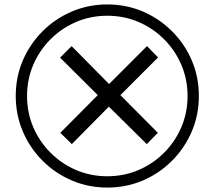

<svg xmlns="http://www.w3.org/2000/svg" viewBox="-20 -782 968 866"><path d="M304 -132 252 -183 421 -353 251 -522 303 -574 472 -403 643 -574 693 -523 523 -353 692 -183 642 -132 471 -301ZM464 64Q379 64 304 32Q229 0 172 -57Q115 -114 83 -189Q51 -264 51 -349Q51 -435 83 -509.5Q115 -584 172 -641Q229 -698 304 -730Q379 -762 464 -762Q550 -762 624.5 -730Q699 -698 756 -641Q813 -584 845 -509.5Q877 -435 877 -349Q877 -264 845 -189Q813 -114 756 -57Q699 0 624.5 32Q550 64 464 64ZM464 13Q539 13 604.5 -15Q670 -43 720 -93Q770 -143 798 -208.5Q826 -274 826 -349Q826 -424 798 -489.5Q770 -555 720 -605Q670 -655 604.5 -683Q539 -711 464 -711Q389 -711 323.5 -683Q258 -655 208 -605Q158 -555 130 -489.5Q102 -424 102 -349Q102 -274 130 -208.5Q158 -143 208 -93Q258 -43 323.5 -15Q389 13 464 13Z"/></svg>

Font: lguzrati25
Style: Book
Weight: 400
Designer: Jelle Bosma - Monotype Design Team, Universal Thirst
Foundry: Monotype Imaging Inc.
Version: Version 2.106